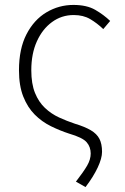

<svg xmlns="http://www.w3.org/2000/svg" viewBox="-20 -563 507 779"><path d="M327 196 288 174Q319 134 333.5 109Q348 84 348 60Q348 33 331.5 14Q315 -5 260 -21Q223 -33 186.5 -51Q150 -69 121 -98Q92 -127 74.5 -171Q57 -215 57 -278Q57 -365 87.5 -424Q118 -483 168.5 -513Q219 -543 278 -543Q332 -543 366.5 -523Q401 -503 427 -478L399 -445Q374 -469 346 -485.5Q318 -502 279 -502Q230 -502 191 -473.5Q152 -445 129.5 -395Q107 -345 107 -278Q107 -223 122 -186Q137 -149 162.5 -125Q188 -101 219.5 -86.5Q251 -72 284 -61Q324 -49 348.5 -34.5Q373 -20 383.5 0.5Q394 21 394 53Q394 79 376.5 116.5Q359 154 327 196Z"/></svg>

Font: Noto Sans KR ExtraLight
Style: Regular
Weight: 250
Designer: Ryoko NISHIZUKA  (kana, bopomofo & ideographs); Paul D. Hunt (Latin, Greek & Cyrillic); Sandoll Communications , Soo-you
Foundry: Adobe
Version: Version 2.004-H2;hotconv 1.0.118;makeotfexe 2.5.65603